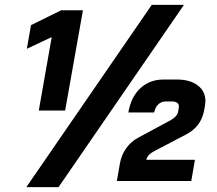

<svg xmlns="http://www.w3.org/2000/svg" viewBox="-20 -742 888 787"><path d="M192 -590 90 -542 107 -639 231 -700H320L247 -289H139ZM471 -69Q477 -106 497 -134Q517 -162 547 -178L679 -249Q707 -265 710 -284L713 -302Q715 -313 707.5 -319.5Q700 -326 687 -326H658Q641 -326 628.5 -314Q616 -302 612 -281H506Q517 -345 555.5 -380.5Q594 -416 650 -416H705Q759 -416 790.5 -392Q822 -368 822 -327Q822 -321 820 -307L816 -286Q803 -223 745 -192L617 -125Q599 -116 590.5 -107Q582 -98 580 -87H779L764 0H459ZM602 -722H734L220 25H88Z"/></svg>

Font: Bai Jamjuree
Style: Bold Italic
Weight: 700
Italic angle: -10°
Designer: Katatrad Aksorn Co.,Ltd.
Foundry: Cadson Demak Co.,Ltd.
Version: Version 1.000; ttfautohint (v1.6)